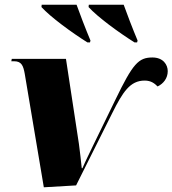

<svg xmlns="http://www.w3.org/2000/svg" viewBox="-20 -786 732 815"><path d="M351 -606H362L364 -614C345 -659 315 -737 305 -766H157L156 -756C194 -714 284 -648 351 -606ZM551 -606H562L564 -614C545 -659 515 -737 505 -766H357L356 -756C394 -714 484 -648 551 -606ZM85 -473 166 9 303 1 457 -307C501 -395 532 -444 594 -444C622 -444 637 -431 649 -419C674 -431 692 -454 692 -484C692 -511 673 -542 627 -542C568 -542 544 -516 470 -363L376 -170C361 -138 345 -107 330 -72H327C324 -100 320 -140 315 -175L260 -536H30L28 -526H40C72 -526 79 -506 85 -473Z"/></svg>

Font: Noto Serif Display Black
Style: Italic
Weight: 900
Italic angle: -12°
Designer: Monotype Design Team
Foundry: Monotype Imaging Inc.
Version: Version 2.009